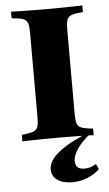

<svg xmlns="http://www.w3.org/2000/svg" viewBox="-54 -607 478 842"><g transform="rotate(-5 184.5 -186.5)"><path d="M172.6 -2.4Q147.6 -2.4 120.6 -2Q93.5 -1.6 69 -1.2Q44.4 -0.8 27.4 0V-29L50 -31.5Q71.8 -34.7 83.1 -40.3Q94.4 -46 98.4 -59.3Q102.4 -72.6 102.4 -98.4V-472.6Q102.4 -498.4 98.4 -511.7Q94.4 -525 83.1 -531Q71.8 -537.1 50 -539.5L27.4 -541.9V-571Q44.4 -570.2 69 -569.8Q93.5 -569.4 120.6 -569Q147.6 -568.5 172.6 -568.5H184.7H196Q221.8 -568.5 248.4 -569Q275 -569.4 299.6 -569.8Q324.2 -570.2 341.1 -571V-541.9L318.5 -539.5Q296.8 -537.1 285.5 -531Q274.2 -525 270.2 -511.7Q266.1 -498.4 266.1 -472.6V-98.4Q266.1 -72.6 270.2 -59.3Q274.2 -46 285.5 -40.3Q296.8 -34.7 318.5 -31.5L341.1 -29V0Q324.2 -0.8 299.6 -1.2Q275 -1.6 248.4 -2Q221.8 -2.4 196 -2.4H184.7ZM230.6 197.6Q188.7 197.6 164.5 180.2Q140.3 162.9 140.3 133.1Q140.3 108.9 158.5 85.9Q176.6 62.9 212.9 39.5Q249.2 16.1 305.6 -7.3H326.6Q288.7 22.6 268.5 52.4Q248.4 82.3 248.4 105.6Q248.4 142.7 287.9 142.7Q316.1 142.7 340.3 127.4L350.8 150.8Q326.6 173.4 295.6 185.5Q264.5 197.6 230.6 197.6Z"/></g></svg>

Font: Playfair 5pt SemiExpanded Light Black
Style: Regular
Weight: 900
Version: Version 2.203